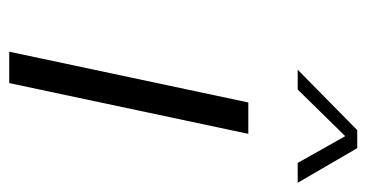

<svg xmlns="http://www.w3.org/2000/svg" viewBox="-209 -585 794 416"><g transform="rotate(90 188.0 -377.0)"><path d="M92 0 202 -518H270L160 0ZM333 -625 275 -728 174 -625H131L262 -754H301L376 -625Z"/></g></svg>

Font: Afta sans
Style: Italic
Weight: 400
Italic angle: -12°
Designer: par.qink
Foundry: Oriol Esparraguera Font
Version: Version 1.000